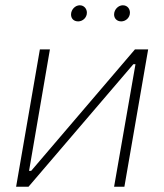

<svg xmlns="http://www.w3.org/2000/svg" viewBox="-20 -707 622 727"><path d="M41 0H88L485 -464H493L412 0H451L541 -520H491L98 -60H90L169 -520H131ZM276 -626C293 -626 309 -640 309 -659C309 -674 298 -687 282 -687C265 -687 249 -671 249 -652C249 -637 259 -626 276 -626ZM439 -626C456 -626 472 -640 472 -659C472 -674 462 -687 445 -687C428 -687 412 -671 412 -652C412 -637 423 -626 439 -626Z"/></svg>

Font: Fixel Text 20240404 ExtraLight
Style: Italic
Weight: 200
Width: 4
Italic angle: -10°
Designer: AlfaBravo + MacPaw
Foundry: Kyrylo Tkachov, Marchela Mozhyna, Serhii Makarenko, Maria Weinstein, Zakhar Kryvoshyya
Version: Version 1.211;Glyphs 3.2 (3225)